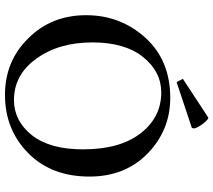

<svg xmlns="http://www.w3.org/2000/svg" viewBox="-64 -798 877 790"><g transform="rotate(90 375.0 -403.5)"><path d="M509 -763 507 -754 318 -691 305 -717 465 -822Q474 -820 491 -798Q507 -776 509 -763ZM383 -665Q516 -665 612 -572Q707 -479 707 -333Q707 -175 610 -80Q513 15 371 15Q232 15 138 -81Q43 -176 43 -319Q43 -460 136 -563Q229 -665 383 -665ZM361 -628Q275 -628 215 -553Q155 -478 155 -345Q155 -206 222 -114Q288 -22 392 -22Q478 -22 537 -96Q595 -170 595 -306Q595 -458 529 -543Q463 -628 361 -628Z"/></g></svg>

Font: Triodion
Style: Regular
Weight: 400
Version: Version 1.201; ttfautohint (v1.8.4.7-5d5b)